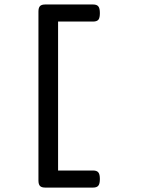

<svg xmlns="http://www.w3.org/2000/svg" viewBox="-20 -661 640 873"><path d="M403.3 114.3Q420.4 114.3 427.2 123Q434.1 131.3 434.1 152.8Q434.1 174.8 427.2 183.1Q420.4 191.9 403.3 191.9H185.5Q168.9 191.9 161.9 184.6Q154.8 177.2 154.8 159.7V-608.4Q154.8 -626 161.9 -633.3Q168.9 -640.6 185.5 -640.6H403.3Q420.4 -640.6 427.2 -631.8Q434.1 -623.5 434.1 -601.6Q434.1 -581.1 428.2 -572.3Q421.4 -563 403.3 -563H244.1V114.3Z"/></svg>

Font: Courier Prime Medium
Style: Regular
Weight: 500
Designer: Alan Dague-Greene
Foundry: Quote-Unquote Apps
Version: Version 1.202